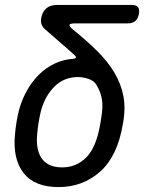

<svg xmlns="http://www.w3.org/2000/svg" viewBox="-20 -750 640 780"><path d="M274 -632Q331 -586 374.5 -543Q418 -500 445 -454.5Q472 -409 481.5 -358.5Q491 -308 479 -245Q457 -115 386.5 -52.5Q316 10 218 10Q120 10 75.5 -47.5Q31 -105 41 -205Q43 -229 47 -253.5Q51 -278 57 -302Q69 -346 90 -383Q111 -420 139 -447.5Q167 -475 201.5 -491.5Q236 -508 276 -511Q286 -512 288 -515.5Q290 -519 284 -525Q259 -548 228.5 -574Q198 -600 162 -632Q153 -640 149 -650.5Q145 -661 147 -675Q152 -703 168.5 -716.5Q185 -730 213 -730H514Q533 -730 540.5 -721Q548 -712 544 -693Q541 -674 529.5 -664.5Q518 -655 499 -655H285Q265 -655 262.5 -649.5Q260 -644 274 -632ZM372 -405Q362 -422 339.5 -429.5Q317 -437 297 -437Q241 -437 202.5 -399.5Q164 -362 147 -302Q141 -278 137 -253.5Q133 -229 131 -205Q125 -140 150.5 -105Q176 -70 233 -70Q290 -70 330.5 -110.5Q371 -151 387 -245Q392 -273 394.5 -294.5Q397 -316 395.5 -334.5Q394 -353 388.5 -369.5Q383 -386 372 -405Z"/></svg>

Font: Maple Mono Normal NL
Style: Italic
Weight: 400
Italic angle: -10°
Monospace: yes
Designer: subframe7536
Version: Version 7.000